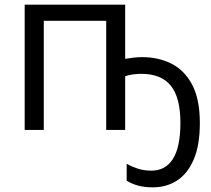

<svg xmlns="http://www.w3.org/2000/svg" viewBox="-20 -555 903 820"><path d="M514.6 -535.2V-303.7Q531.7 -306.6 550.3 -308.8Q568.8 -311 586.4 -311Q657.7 -311 713.4 -282.5Q769 -253.9 801.3 -192.1Q833.5 -130.4 833.5 -29.8Q833.5 65.9 807.1 126.7Q780.8 187.5 735.6 216.3Q690.4 245.1 632.8 245.1Q597.2 245.1 570.3 237.8Q543.5 230.5 521 216.8V144.5Q542.5 156.7 568.6 165.3Q594.7 173.8 627 173.8Q687 173.8 718.8 123.3Q750.5 72.8 750.5 -30.3Q750.5 -138.2 709.5 -189Q668.5 -239.7 583 -239.7Q567.4 -239.7 548.6 -237.3Q529.8 -234.9 514.6 -229.5V0H433.6V-466.3H167V0H85.4V-535.2Z"/></svg>

Font: Open Sans
Style: Regular
Weight: 400
Designer: Monotype Design Team
Foundry: Monotype Imaging Inc.
Version: Version 3.000; ttfautohint (v1.8.4)